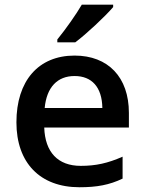

<svg xmlns="http://www.w3.org/2000/svg" viewBox="-20 -786 616 816"><path d="M299.8 -606C346.2 -640.6 427.2 -716.3 460.9 -755.9V-766.1H327.6C304.7 -726.6 260.7 -663.6 223.6 -618.2V-606ZM317.9 9.8C391.6 9.8 444.8 0 501 -26.9V-120.1C438 -92.3 387.2 -81.1 323.2 -81.1C226.1 -81.1 171.4 -139.2 168 -244.1H527.8V-306.2C527.8 -458 439.5 -549.8 296.9 -549.8C143.1 -549.8 49.8 -442.4 49.8 -266.1C49.8 -94.2 149.9 9.8 317.9 9.8ZM296.9 -462.9C369.6 -462.9 413.6 -416.5 415 -327.1H169.9C178.2 -415.5 224.1 -462.9 296.9 -462.9Z"/></svg>

Font: Open Sans 600
Style: Regular
Weight: 600
Foundry: Ascender Corporation
Version: Version 1.100;PS 001.100;hotconv 1.0.88;makeotf.lib2.5.64775